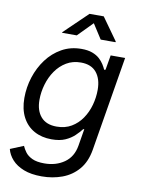

<svg xmlns="http://www.w3.org/2000/svg" viewBox="-103 -821 808 1104"><g transform="rotate(10 301.5 -269.0)"><path d="M218.8 214.8Q156.7 214.8 113.8 198Q70.8 181.2 45.4 153.1Q20 125 11.7 91.3L88.9 59.6Q96.2 77.1 109.9 95.5Q123.5 113.8 149.9 126.2Q176.3 138.7 220.7 138.7Q288.6 138.7 337.2 104.7Q385.7 70.8 397 4.4L413.6 -95.2L407.2 -93.8Q392.6 -74.7 370.8 -54Q349.1 -33.2 317.1 -19Q285.2 -4.9 237.8 -4.9Q179.7 -4.9 135.7 -29.3Q91.8 -53.7 67.4 -100.3Q43 -147 43 -212.4Q43 -274.9 62 -334.2Q81.1 -393.6 116.7 -441.4Q152.3 -489.3 203.4 -518.1Q254.4 -546.9 318.4 -546.9Q355.5 -546.9 381.3 -537.4Q407.2 -527.8 423.8 -512.7Q440.4 -497.6 450.7 -481.2Q460.9 -464.8 466.8 -451.2L474.6 -453.1L489.3 -539.1H573.7L481.9 14.2Q469.7 85.4 431.6 129.6Q393.6 173.8 338.1 194.3Q282.7 214.8 218.8 214.8ZM253.4 -82Q303.2 -82 339.8 -103.8Q376.5 -125.5 401.1 -161.6Q425.8 -197.8 438 -241.9Q450.2 -286.1 450.2 -331.1Q450.2 -394.5 419.7 -431.9Q389.2 -469.2 328.6 -469.2Q281.2 -469.2 244.4 -447.3Q207.5 -425.3 182.1 -388.7Q156.7 -352.1 143.6 -307.1Q130.4 -262.2 130.4 -216.3Q130.4 -154.3 161.6 -118.2Q192.9 -82 253.4 -82ZM277.3 -618.7H191.4L192.4 -622.6L328.1 -753.4H411.1L504.4 -622.6L503.4 -618.7H417L361.8 -704.6Z"/></g></svg>

Font: Inter 18pt
Style: Italic
Weight: 400
Italic angle: -9.3988°
Designer: Rasmus Andersson
Foundry: rsms
Version: Version 4.001;git-66647c0bb